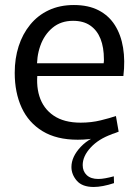

<svg xmlns="http://www.w3.org/2000/svg" viewBox="-20 -551 560 772"><path d="M292.7 10.8Q207.6 10.8 151.2 -23.5Q94.8 -57.8 67 -118.3Q39.2 -178.8 39.2 -258.1Q39.2 -316 55 -365.2Q70.8 -414.4 101.4 -451.8Q131.9 -489.3 176.1 -510Q220.3 -530.8 277.2 -530.8Q335.6 -530.8 376.6 -509.5Q417.7 -488.2 442 -449.7Q466.4 -411.2 474.9 -359.1Q483.4 -307.1 476.1 -245.5H88.8L133.9 -279.1Q122.8 -213.9 138.3 -164.3Q153.8 -114.6 195.6 -86.2Q237.4 -57.8 304.2 -57.8Q347.2 -57.8 384.8 -67.1Q422.4 -76.3 446.1 -84.5L457.1 -21.6Q427.2 -8.9 383 0.9Q338.7 10.8 292.7 10.8ZM89.8 -296.6H396.8Q397.8 -301.8 397.8 -306.1Q397.8 -310.4 397.8 -312.8Q397.8 -360.4 384.2 -394.8Q370.5 -429.2 343.1 -448.2Q315.8 -467.3 273.7 -467.3Q224.7 -467.3 191.3 -439.4Q157.9 -411.6 142.1 -366.9Q126.3 -322.2 129.2 -271.9ZM356.8 200.8Q310.6 200.8 288.9 175.7Q267.2 150.5 267.2 120.6Q267.2 79.1 304.9 39.2Q342.6 -0.8 407.9 -16.4L429.7 -11.2Q376.4 7.6 344.5 42.3Q312.5 76.9 312.5 112.8Q312.5 137.9 328.8 153.2Q345.2 168.6 375.2 168.6Q388.4 168.6 404.3 165.6Q420.3 162.7 437.7 157.9L438.4 185.3Q414.8 193.1 394.3 196.9Q373.7 200.8 356.8 200.8Z"/></svg>

Font: Murecho Thin
Style: Regular
Weight: 100
Designer: Neil Summerour
Foundry: Positype
Version: Version 1.010